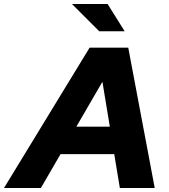

<svg xmlns="http://www.w3.org/2000/svg" viewBox="-83 -938 841 958"><path d="M-63 0 364 -700H557L689 0H515L487 -169H219L121 0ZM298 -306H465L428 -530ZM412 -782 276 -918H454L539 -782Z"/></svg>

Font: Red Hat Display Black
Style: Italic
Weight: 900
Italic angle: -12°
Designer: Pentagram, MCKL
Foundry: Pentagram, MCKL
Version: Version 1.023; ttfautohint (v1.8.3)